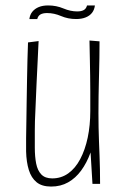

<svg xmlns="http://www.w3.org/2000/svg" viewBox="-20 -676 462 706"><path d="M168 10Q134 10 114.5 -6Q95 -22 86 -51Q77 -80 76 -119Q76 -140 76 -168.5Q76 -197 77 -231Q78 -265 78 -300Q79 -347 79.5 -387Q80 -427 81 -457.5Q82 -488 82.5 -504Q83 -520 83 -520L122 -525Q122 -525 121 -506Q120 -487 118.5 -452.5Q117 -418 114.5 -370.5Q112 -323 110 -266Q109 -248 108.5 -230.5Q108 -213 108 -196Q108 -179 108 -163.5Q108 -148 108 -133Q108 -100 113 -74.5Q118 -49 132 -34.5Q146 -20 172 -20Q205 -20 231 -38.5Q257 -57 275 -91Q293 -125 302.5 -170Q312 -215 312 -268L339 -285Q339 -239 332.5 -195Q326 -151 312.5 -114Q299 -77 278.5 -49Q258 -21 230.5 -5.5Q203 10 168 10ZM320 0 313 -116Q312 -154 312 -192.5Q312 -231 312 -268Q312 -311 312 -341Q312 -371 311.5 -397.5Q311 -424 310.5 -454Q310 -484 309 -527L346 -524Q346 -489 345.5 -463Q345 -437 344.5 -416Q344 -395 343.5 -373Q343 -351 342.5 -324Q342 -297 342 -260Q342 -233 342.5 -207Q343 -181 344 -155.5Q345 -130 346 -104.5Q347 -79 347.5 -53Q348 -27 348 0ZM117 -606H88Q90 -622 99 -633Q108 -644 122.5 -650Q137 -656 157 -656Q187 -656 213 -645Q239 -634 264 -634Q279 -634 288 -639Q297 -644 300 -656H329Q327 -640 318.5 -629Q310 -618 295 -612Q280 -606 260 -606Q230 -606 204.5 -617Q179 -628 153 -628Q138 -628 129 -623Q120 -618 117 -606Z"/></svg>

Font: Truculenta Thin
Style: Regular
Weight: 250
Version: Version 1.002